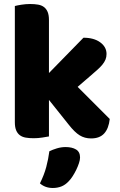

<svg xmlns="http://www.w3.org/2000/svg" viewBox="-20 -681 597 957"><path d="M527 -88Q522 -41 499.5 -16Q477 9 434 9Q402 9 377 -6.5Q352 -22 323 -59L224 -183V-1Q213 1 191.5 4.5Q170 8 148 8Q126 8 108.5 5Q91 2 79 -7Q67 -16 60.5 -31.5Q54 -47 54 -72V-651Q65 -654 86.5 -657.5Q108 -661 130 -661Q152 -661 169.5 -658Q187 -655 199 -646Q211 -637 217.5 -621.5Q224 -606 224 -581V-317L396 -493Q448 -493 479.5 -470Q511 -447 511 -412Q511 -397 506 -384.5Q501 -372 490.5 -359Q480 -346 463.5 -331.5Q447 -317 425 -298L367 -248ZM322 223Q305 241 285.5 248.5Q266 256 243 256Q205 256 179 233Q200 191 210.5 151.5Q221 112 226 73Q242 65 263.5 58.5Q285 52 307 52Q339 52 359 64Q379 76 379 104Q379 116 373.5 132.5Q368 149 360 165.5Q352 182 342 197.5Q332 213 322 223Z"/></svg>

Font: Baloo Tamma
Style: Regular
Weight: 400
Designer: Divya Kowshik and Ek Type
Foundry: Ek Type
Version: Version 1.007;PS 1.000;hotconv 1.0.88;makeotf.lib2.5.647800